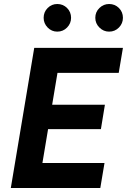

<svg xmlns="http://www.w3.org/2000/svg" viewBox="-20 -939 634 959"><path d="M34 0 151 -700H288L171 0ZM138 0 159 -125H502L481 0ZM187 -294 207 -416H504L484 -294ZM234 -575 255 -700H594L573 -575ZM266 -781Q238 -781 218 -801.5Q198 -822 198 -850Q198 -879 218 -899Q238 -919 266 -919Q295 -919 315 -899Q335 -879 335 -850Q335 -822 315 -801.5Q295 -781 266 -781ZM525 -781Q497 -781 476.5 -801.5Q456 -822 456 -850Q456 -879 476.5 -899Q497 -919 525 -919Q554 -919 574 -899Q594 -879 594 -850Q594 -822 574 -801.5Q554 -781 525 -781Z"/></svg>

Font: Figtree Light
Style: Bold Italic
Weight: 700
Italic angle: -9.5°
Version: Version 2.000